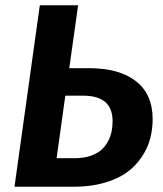

<svg xmlns="http://www.w3.org/2000/svg" viewBox="-20 -712 621 732"><path d="M318.8 -452.1Q435.1 -452.1 498.5 -402.3Q562 -352.5 562 -257.8Q562 -219.2 552.5 -183.3Q543 -147.5 520.3 -113.5Q497.6 -79.6 463.9 -54.9Q430.2 -30.3 377.9 -15.1Q325.7 0 261.2 0H35.2L131.8 -691.9H277.8L244.1 -452.1ZM265.1 -108.9Q298.8 -108.9 324.7 -117.7Q350.6 -126.5 366.2 -140.4Q381.8 -154.3 391.8 -173.3Q401.9 -192.4 405.5 -210.9Q409.2 -229.5 409.2 -250Q409.2 -347.2 297.9 -347.2H229L195.8 -108.9Z"/></svg>

Font: FiraGO SemiBold
Style: Italic
Weight: 600
Italic angle: -8°
Designer: bBox Type GmbH
Foundry: bBox Type GmbH
Version: Version 1.001;PS 001.001;hotconv 1.0.88;makeotf.lib2.5.64775